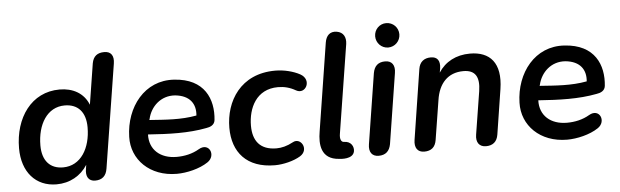

<svg xmlns="http://www.w3.org/2000/svg" viewBox="-46 -863 3341 1035"><g transform="rotate(-5 1624.0 -345.5)"><path d="M223 10C295 10 355 -24 391 -81L388 -61C380 -19 396 8 432 8C470 8 492 -12 498 -51L587 -612C594 -655 576 -678 541 -678C503 -678 481 -661 474 -623L439 -402C413 -467 354 -498 283 -498C130 -498 38 -366 38 -201C38 -72 111 10 223 10ZM266 -78C196 -78 154 -123 154 -206C154 -320 208 -410 303 -410C374 -410 416 -365 416 -282C416 -169 362 -78 266 -78Z M874 10C927 10 997 -6 1043 -37C1094 -71 1061 -146 1003 -112C966 -90 923 -81 881 -81C793 -81 734 -132 737 -215C850 -207 955 -203 1053 -222C1074 -225 1098 -234 1101 -261C1113 -373 1067 -487 903 -497C744 -508 639 -372 635 -211C631 -88 728 10 874 10ZM751 -292 753 -298C768 -363 823 -418 901 -412C981 -404 1012 -356 1006 -294C920 -278 837 -286 751 -292Z M1405 10C1450 10 1507 -4 1543 -26C1597 -59 1555 -130 1511 -105C1478 -87 1448 -80 1421 -80C1331 -80 1294 -133 1294 -213C1294 -308 1339 -408 1457 -408C1491 -408 1522 -400 1553 -382C1603 -354 1645 -432 1583 -466C1548 -485 1498 -498 1450 -498C1262 -498 1177 -356 1177 -212C1177 -80 1252 10 1405 10Z M1835 -27C1840 -52 1825 -83 1786 -83C1771 -83 1763 -100 1768 -129L1844 -608C1849 -644 1835 -672 1799 -678C1762 -684 1741 -662 1735 -625L1660 -149C1649 -84 1652 0 1753 6C1761 7 1826 15 1835 -27Z M1966 8C2004 8 2025 -12 2032 -49L2092 -429C2099 -471 2081 -496 2045 -496C2007 -496 1986 -477 1979 -439L1919 -59C1912 -17 1930 8 1966 8ZM2068 -569C2105 -569 2134 -599 2134 -635C2134 -672 2105 -701 2068 -701C2032 -701 2003 -672 2003 -635C2003 -599 2032 -569 2068 -569Z M2213 7C2251 7 2273 -12 2279 -50L2313 -263C2326 -352 2376 -407 2460 -407C2524 -407 2548 -369 2536 -292L2499 -60C2492 -18 2511 7 2547 7C2584 7 2607 -12 2613 -50L2651 -293C2673 -434 2611 -498 2504 -498C2428 -498 2369 -466 2333 -410L2337 -433C2343 -475 2326 -496 2292 -496C2255 -496 2231 -477 2225 -439L2166 -61C2159 -18 2177 7 2213 7Z M2986 10C3039 10 3109 -6 3155 -37C3206 -71 3173 -146 3115 -112C3078 -90 3035 -81 2993 -81C2905 -81 2846 -132 2849 -215C2962 -207 3067 -203 3165 -222C3186 -225 3210 -234 3213 -261C3225 -373 3179 -487 3015 -497C2856 -508 2751 -372 2747 -211C2743 -88 2840 10 2986 10ZM2863 -292 2865 -298C2880 -363 2935 -418 3013 -412C3093 -404 3124 -356 3118 -294C3032 -278 2949 -286 2863 -292Z"/></g></svg>

Font: SN Pro Semibold
Style: Italic
Weight: 600
Italic angle: -9°
Designer: Tobias Whetton
Foundry: Supernotes
Version: Version 1.001;Glyphs 3.2 (3249)